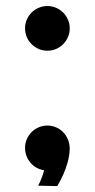

<svg xmlns="http://www.w3.org/2000/svg" viewBox="-20 -571 319 644"><path d="M213.9 -71.8Q212.9 -46.9 206.3 -24.4Q199.7 -2 191.9 15.1Q183.1 35.2 171.9 53.2L107.9 51.8Q111.3 45.9 114.7 38.1Q117.7 31.2 121.3 21.7Q125 12.2 127.9 0Q114.3 -2 102.5 -8.5Q90.8 -15.1 82.3 -25.1Q73.7 -35.2 68.8 -48.1Q64 -61 64 -75.2Q64 -90.3 69.8 -104Q75.7 -117.7 85.9 -127.9Q96.2 -138.2 109.9 -144Q123.5 -149.9 139.2 -149.9Q154.3 -149.9 168 -144Q181.6 -138.2 191.9 -127.7Q202.1 -117.2 208 -102.8Q213.9 -88.4 213.9 -71.8ZM213.9 -476.1Q213.9 -460.4 208 -446.8Q202.1 -433.1 191.9 -422.9Q181.6 -412.6 168 -406.7Q154.3 -400.9 139.2 -400.9Q123.5 -400.9 109.9 -406.7Q96.2 -412.6 85.9 -422.9Q75.7 -433.1 69.8 -446.8Q64 -460.4 64 -476.1Q64 -491.2 69.8 -504.9Q75.7 -518.6 85.9 -528.8Q96.2 -539.1 109.9 -544.9Q123.5 -550.8 139.2 -550.8Q154.3 -550.8 168 -544.9Q181.6 -539.1 191.9 -528.8Q202.1 -518.6 208 -504.9Q213.9 -491.2 213.9 -476.1Z"/></svg>

Font: Bruno Ace SC
Style: Regular
Weight: 400
Designer: Astigmatic (AOETI)
Foundry: Astigmatic (AOETI)
Version: Version 1.000